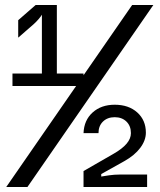

<svg xmlns="http://www.w3.org/2000/svg" viewBox="-20 -750 640 770"><path d="M315 0V-64L435 -133Q470 -153 487.5 -173.5Q505 -194 505 -216Q505 -245 487 -262.5Q469 -280 440 -280Q411 -280 393 -262.5Q375 -245 375 -216H315Q317 -268 351.5 -299Q386 -330 440 -330Q496 -330 530.5 -299Q565 -268 565 -218Q565 -187 542.5 -157Q520 -127 479 -104L386 -52V-42Q397 -44 418 -47Q439 -50 461 -50H570V0ZM30 -405V-455H148V-691Q144 -684 135 -673.5Q126 -663 115 -653L53 -599V-669L123 -730H208V-455H315V-405ZM5 0 510 -730H595L90 0Z"/></svg>

Font: Atlassian Mono
Style: Regular
Weight: 400
Monospace: yes
Designer: Philipp Nurullin, Konstantin Bulenkov
Foundry: Modifications by Atlassian Pty Ltd, manufactured by JetBrains
Version: Version 2.304